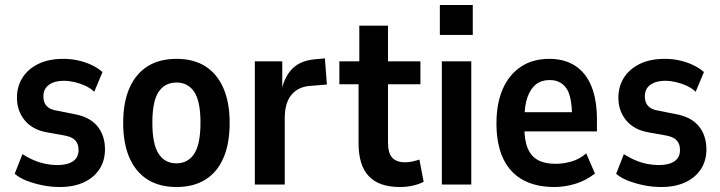

<svg xmlns="http://www.w3.org/2000/svg" viewBox="-20 -740 2886 770"><path d="M220 10Q184 10 150 3Q116 -4 87.5 -15Q59 -26 39 -43L70 -122Q93 -107 117 -97Q141 -87 164.5 -82.5Q188 -78 210 -78Q250 -78 272.5 -93Q295 -108 295 -138Q295 -164 281 -178Q267 -192 237 -197L170 -209Q111 -219 79.5 -257Q48 -295 48 -348Q48 -394 70.5 -429Q93 -464 134.5 -484Q176 -504 234 -504Q265 -504 294 -497.5Q323 -491 348 -479Q373 -467 391 -451L358 -372Q342 -387 321 -396.5Q300 -406 278 -411Q256 -416 235 -416Q199 -416 176.5 -400Q154 -384 154 -353Q154 -329 167.5 -314.5Q181 -300 210 -296L275 -283Q339 -272 370 -234.5Q401 -197 401 -141Q401 -95 378.5 -61Q356 -27 315.5 -8.5Q275 10 220 10Z M688 10Q620 10 572.5 -19.5Q525 -49 499.5 -106.5Q474 -164 474 -247Q474 -330 499.5 -387.5Q525 -445 572.5 -474.5Q620 -504 688 -504Q756 -504 803 -474.5Q850 -445 875.5 -387.5Q901 -330 901 -247Q901 -164 876 -106.5Q851 -49 803.5 -19.5Q756 10 688 10ZM687 -85Q734 -85 759 -123.5Q784 -162 784 -248Q784 -334 759 -371.5Q734 -409 688 -409Q641 -409 616 -371.5Q591 -334 591 -248Q591 -162 616 -123.5Q641 -85 687 -85Z M1002 0V-494H1112V-381H1110Q1122 -435 1154 -466Q1186 -497 1241 -502L1283 -506L1291 -401L1218 -395Q1173 -390 1147.5 -358Q1122 -326 1122 -266V0Z M1584 10Q1500 10 1459 -33.5Q1418 -77 1418 -165V-402H1341V-494H1421V-637H1536V-494H1666V-402H1536V-170Q1536 -125 1553.5 -107Q1571 -89 1605 -89Q1619 -89 1634.5 -92.5Q1650 -96 1662 -100L1679 -11Q1660 -1 1635.5 4.5Q1611 10 1584 10Z M1744 -600V-720H1876V-600ZM1752 0V-494H1870V0Z M2203 10Q2129 10 2077 -18.5Q2025 -47 1998 -104Q1971 -161 1971 -246Q1971 -325 1996 -382.5Q2021 -440 2068.5 -472Q2116 -504 2183 -504Q2244 -504 2287 -476Q2330 -448 2352 -393.5Q2374 -339 2374 -260V-213H2067V-290H2288L2274 -272Q2274 -354 2251 -386.5Q2228 -419 2184 -419Q2152 -419 2130 -402Q2108 -385 2095.5 -350.5Q2083 -316 2083 -259V-229Q2083 -177 2096.5 -145Q2110 -113 2137.5 -98Q2165 -83 2208 -83Q2240 -83 2272.5 -92.5Q2305 -102 2331 -125L2366 -44Q2330 -16 2288 -3Q2246 10 2203 10Z M2632 10Q2596 10 2562 3Q2528 -4 2499.5 -15Q2471 -26 2451 -43L2482 -122Q2505 -107 2529 -97Q2553 -87 2576.5 -82.5Q2600 -78 2622 -78Q2662 -78 2684.5 -93Q2707 -108 2707 -138Q2707 -164 2693 -178Q2679 -192 2649 -197L2582 -209Q2523 -219 2491.5 -257Q2460 -295 2460 -348Q2460 -394 2482.5 -429Q2505 -464 2546.5 -484Q2588 -504 2646 -504Q2677 -504 2706 -497.5Q2735 -491 2760 -479Q2785 -467 2803 -451L2770 -372Q2754 -387 2733 -396.5Q2712 -406 2690 -411Q2668 -416 2647 -416Q2611 -416 2588.5 -400Q2566 -384 2566 -353Q2566 -329 2579.5 -314.5Q2593 -300 2622 -296L2687 -283Q2751 -272 2782 -234.5Q2813 -197 2813 -141Q2813 -95 2790.5 -61Q2768 -27 2727.5 -8.5Q2687 10 2632 10Z"/></svg>

Font: Nunito Sans 10pt Condensed
Style: Bold
Weight: 700
Width: 3
Designer: Vernon Adams
Foundry: Vernon Adams
Version: Version 3.101;gftools[0.9.27]